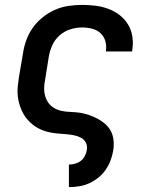

<svg xmlns="http://www.w3.org/2000/svg" viewBox="-20 -548 640 783"><path d="M261 215V123H262Q274 123 286.5 119.5Q299 116 309.5 108Q320 100 326 88Q332 76 334 64Q337 48 330.5 34.5Q324 21 311 14Q298 7 283 4Q268 1 253 -0.5Q238 -2 222.5 -3Q207 -4 192 -6.5Q177 -9 163 -13.5Q149 -18 136 -25Q123 -32 112 -41Q101 -50 91.5 -61Q82 -72 75 -84.5Q68 -97 63 -111Q58 -125 55 -140Q52 -155 51.5 -170Q51 -185 53 -200.5Q55 -216 57 -232L74 -332Q78 -359 88 -386Q98 -413 115 -436.5Q132 -460 155.5 -478.5Q179 -497 205.5 -508.5Q232 -520 260 -524Q288 -528 315 -528Q343 -528 370.5 -524.5Q398 -521 423 -511.5Q448 -502 468.5 -486Q489 -470 502.5 -447.5Q516 -425 520 -397.5Q524 -370 519 -342Q519 -341 519 -340Q519 -339 519 -338H412Q412 -339 412 -339.5Q412 -340 412 -340Q415 -361 409.5 -380.5Q404 -400 389.5 -413Q375 -426 355.5 -431Q336 -436 315 -436Q291 -436 267 -428.5Q243 -421 223.5 -404Q204 -387 193.5 -364Q183 -341 179 -317L163 -217Q159 -197 160.5 -177Q162 -157 170.5 -140Q179 -123 194 -112Q209 -101 228 -96.5Q247 -92 267.5 -91.5Q288 -91 307 -88Q326 -85 344.5 -78.5Q363 -72 379.5 -63Q396 -54 410 -41.5Q424 -29 432.5 -12.5Q441 4 443 24Q445 44 442 64Q439 84 431.5 104.5Q424 125 411.5 143.5Q399 162 381.5 176Q364 190 344.5 199Q325 208 304 211.5Q283 215 262 215Z"/></svg>

Font: Iosevka SS04 Semibold Extended
Style: Italic
Weight: 600
Width: 7
Italic angle: -9°
Monospace: yes
Designer: Belleve Invis
Foundry: Belleve Invis
Version: Version 19.0.0; ttfautohint (v1.8.4)